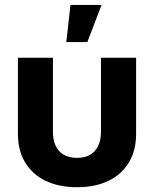

<svg xmlns="http://www.w3.org/2000/svg" viewBox="-20 -760 634 790"><path d="M296.9 10.3Q221.7 10.3 167 -16.4Q112.3 -43 83 -92.3Q53.7 -141.6 53.7 -209V-522.5H197.8V-217.8Q197.8 -184.1 209.2 -159.9Q220.7 -135.7 242.9 -123Q265.1 -110.4 296.9 -110.4Q328.6 -110.4 350.6 -123Q372.6 -135.7 384 -159.9Q395.5 -184.1 395.5 -217.8V-522.5H540V-209Q540 -141.6 510.7 -92.3Q481.4 -43 427 -16.4Q372.6 10.3 296.9 10.3ZM252.9 -586.9 270 -739.7H397.9L339.4 -586.9Z"/></svg>

Font: Inter 28pt
Style: Bold
Weight: 700
Designer: Rasmus Andersson
Foundry: rsms
Version: Version 4.001;git-66647c0bb